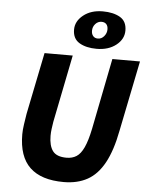

<svg xmlns="http://www.w3.org/2000/svg" viewBox="-60 -943 775 1004"><g transform="rotate(5 327.5 -441.5)"><path d="M312 12Q194 12 134.5 -44.5Q75 -101 75 -218Q75 -241 79.5 -271Q84 -301 88 -326L154 -651H302L231 -297Q228 -278 225.5 -259.5Q223 -241 223 -223Q223 -171 243.5 -143.5Q264 -116 316 -116Q346 -116 368 -130Q390 -144 406.5 -179.5Q423 -215 436 -278L510 -651H655L580 -281Q560 -176 524.5 -111Q489 -46 436.5 -17Q384 12 312 12ZM423 -697Q368 -697 332.5 -718Q297 -739 297 -787Q297 -831 337 -863Q377 -895 439 -895Q494 -895 529.5 -874.5Q565 -854 565 -805Q565 -760 525 -728.5Q485 -697 423 -697ZM425 -751Q444 -751 457.5 -767Q471 -783 471 -803Q471 -821 462 -830.5Q453 -840 437 -840Q418 -840 404.5 -825Q391 -810 391 -789Q391 -772 400 -761.5Q409 -751 425 -751Z"/></g></svg>

Font: Source Sans 3 ExtraBold
Style: Italic
Weight: 800
Italic angle: -11°
Version: Version 3.052;hotconv 1.1.0;makeotfexe 2.6.0